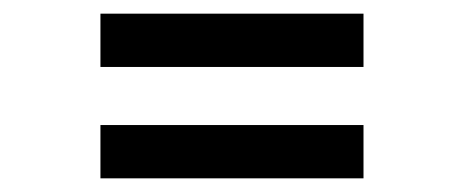

<svg xmlns="http://www.w3.org/2000/svg" viewBox="-20 -439 678 281"><path d="M127 -256V-178H512V-256ZM127 -419V-341H512V-419Z"/></svg>

Font: Maven Pro
Style: Medium
Weight: 500
Designer: Joe Prince
Foundry: Joe Prince
Version: Version 1.003